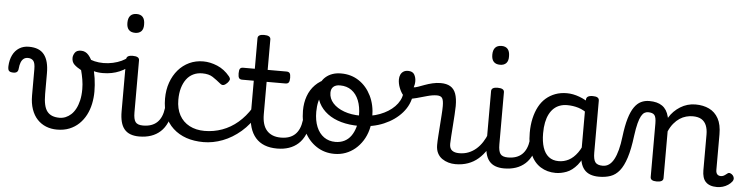

<svg xmlns="http://www.w3.org/2000/svg" viewBox="-103 -1028 4979 1280"><g transform="rotate(5 2386.5 -388.0)"><path d="M304 19Q264 19 230.5 5.5Q197 -8 172 -34.5Q147 -61 133 -101Q119 -141 119 -193V-369Q119 -411 106 -425.5Q93 -440 70 -440Q53 -440 41.5 -431Q30 -422 23.5 -405Q17 -388 15 -365Q14 -349 6 -341.5Q-2 -334 -20 -334Q-36 -334 -46 -341Q-56 -348 -55 -374Q-53 -417 -37.5 -448.5Q-22 -480 5.5 -497.5Q33 -515 70 -515Q105 -515 130.5 -505Q156 -495 172.5 -474Q189 -453 197 -422Q205 -391 205 -349V-211Q205 -169 211.5 -140Q218 -111 231.5 -94Q245 -77 265.5 -69Q286 -61 314 -61Q335 -61 354.5 -69Q374 -77 391 -92.5Q408 -108 421 -132.5Q434 -157 441.5 -189.5Q449 -222 449 -264Q449 -296 443.5 -328.5Q438 -361 430 -390Q400 -406 383 -422.5Q366 -439 366 -466Q366 -483 377.5 -501Q389 -519 419 -519Q449 -519 470 -494.5Q491 -470 504.5 -430Q518 -390 524.5 -344Q531 -298 531 -255Q531 -213 522.5 -172.5Q514 -132 496 -97.5Q478 -63 451 -37Q424 -11 387.5 4Q351 19 304 19Z M575 -383Q541 -383 511 -391.5Q481 -400 444 -419Q433 -425 432 -435.5Q431 -446 436.5 -456Q442 -466 450.5 -472Q459 -478 465 -475Q487 -463 515 -456.5Q543 -450 574 -450Q606 -450 637.5 -457Q669 -464 694.5 -476Q720 -488 733 -501Q744 -514 756.5 -508.5Q769 -503 774.5 -490Q780 -477 770 -465Q739 -427 688 -405Q637 -383 575 -383Z M854 17Q820 17 795 7.5Q770 -2 754 -21.5Q738 -41 730.5 -70.5Q723 -100 723 -140V-489Q723 -502 733.5 -508.5Q744 -515 765 -515Q787 -515 798 -508.5Q809 -502 809 -489V-140Q809 -95 822.5 -76.5Q836 -58 873 -58Q887 -58 894 -46.5Q901 -35 899.5 -20.5Q898 -6 887 5.5Q876 17 854 17ZM767 -669Q739 -669 724.5 -684.5Q710 -700 710 -731Q710 -763 724.5 -779Q739 -795 767 -795Q794 -795 808 -779Q822 -763 822 -731Q823 -700 808.5 -684.5Q794 -669 767 -669Z M854 17Q840 17 833.5 5.5Q827 -6 828.5 -20.5Q830 -35 841 -46.5Q852 -58 873 -58Q903 -58 926.5 -66Q950 -74 967 -90Q984 -106 994.5 -130Q1005 -154 1009 -186Q1011 -201 1024 -205.5Q1037 -210 1049.5 -205.5Q1062 -201 1060 -186Q1056 -133 1039 -94.5Q1022 -56 995 -31.5Q968 -7 932.5 5Q897 17 854 17Z M1285 17Q1156 17 1080 -53Q1004 -123 1004 -250Q1004 -309 1021.5 -358Q1039 -407 1070 -443Q1101 -479 1143.5 -499Q1186 -519 1237 -519Q1283 -519 1331 -499Q1379 -479 1415 -435Q1426 -421 1423 -411.5Q1420 -402 1409 -390Q1396 -377 1385 -374Q1374 -371 1362 -381Q1334 -404 1307.5 -421.5Q1281 -439 1237 -439Q1204 -439 1177 -426Q1150 -413 1131.5 -388Q1113 -363 1103 -328.5Q1093 -294 1093 -250Q1093 -190 1116.5 -147Q1140 -104 1183.5 -81Q1227 -58 1285 -58Q1299 -58 1306.5 -46.5Q1314 -35 1314 -20.5Q1314 -6 1307 5.5Q1300 17 1285 17Z M1283 17Q1274 17 1269.5 5.5Q1265 -6 1265 -20.5Q1265 -35 1270 -46.5Q1275 -58 1284 -58Q1346 -58 1402.5 -78.5Q1459 -99 1506.5 -139.5Q1554 -180 1590 -238Q1595 -246 1606.5 -239Q1618 -232 1626.5 -220.5Q1635 -209 1630 -201Q1589 -129 1532.5 -80.5Q1476 -32 1412 -7.5Q1348 17 1283 17Z M1777 17Q1729 17 1693 3Q1657 -11 1632.5 -39Q1608 -67 1595.5 -108Q1583 -149 1583 -203V-420H1505Q1490 -420 1484 -429Q1478 -438 1478 -460Q1478 -483 1484 -491.5Q1490 -500 1505 -500H1583V-704Q1583 -717 1593.5 -723.5Q1604 -730 1625 -730Q1647 -730 1658 -723.5Q1669 -717 1669 -704V-500H1795Q1810 -500 1816.5 -491.5Q1823 -483 1823 -460Q1823 -438 1816.5 -429Q1810 -420 1795 -420H1669V-203Q1669 -167 1677 -140Q1685 -113 1701 -95Q1717 -77 1740.5 -67.5Q1764 -58 1795 -58Q1809 -58 1816 -46.5Q1823 -35 1821.5 -20.5Q1820 -6 1809 5.5Q1798 17 1777 17Z M1777 17Q1763 17 1756.5 5.5Q1750 -6 1751.5 -20.5Q1753 -35 1764 -46.5Q1775 -58 1796 -58Q1826 -58 1849.5 -66Q1873 -74 1890 -90Q1907 -106 1917.5 -130Q1928 -154 1932 -186Q1934 -201 1947 -205.5Q1960 -210 1972.5 -205.5Q1985 -201 1983 -186Q1979 -133 1962 -94.5Q1945 -56 1918 -31.5Q1891 -7 1855.5 5Q1820 17 1777 17Z M2160 19Q2093 19 2040 -16Q1987 -51 1957 -111.5Q1927 -172 1927 -250Q1927 -303 1943 -347.5Q1959 -392 1991 -424.5Q2023 -457 2072 -475.5Q2121 -494 2187 -494Q2200 -494 2203.5 -483Q2207 -472 2202.5 -461Q2198 -450 2185 -450Q2154 -450 2127.5 -441Q2101 -432 2080.5 -415Q2060 -398 2045.5 -374Q2031 -350 2023.5 -318.5Q2016 -287 2016 -250Q2016 -192 2033.5 -149.5Q2051 -107 2083.5 -84Q2116 -61 2160 -61Q2193 -61 2219.5 -74Q2246 -87 2264 -112Q2282 -137 2292 -172Q2302 -207 2302 -250Q2302 -308 2285 -350.5Q2268 -393 2236 -416Q2204 -439 2160 -439Q2141 -439 2132 -451Q2123 -463 2123 -479Q2123 -495 2132 -507Q2141 -519 2160 -519Q2227 -519 2279 -484.5Q2331 -450 2361 -389Q2391 -328 2391 -250Q2391 -203 2380 -162Q2369 -121 2348 -88Q2327 -55 2298.5 -31Q2270 -7 2235 6Q2200 19 2160 19Z M2308 -181Q2242 -181 2188.5 -196Q2135 -211 2096.5 -240Q2058 -269 2037.5 -309Q2017 -349 2017 -398Q2017 -424 2027.5 -446Q2038 -468 2057 -484.5Q2076 -501 2101.5 -510Q2127 -519 2158 -519Q2177 -519 2186.5 -507Q2196 -495 2196 -479Q2196 -463 2186.5 -451Q2177 -439 2158 -439Q2130 -439 2114.5 -425Q2099 -411 2099 -385Q2099 -346 2126.5 -315.5Q2154 -285 2202 -267.5Q2250 -250 2311 -250Q2382 -250 2441 -272.5Q2500 -295 2538 -333.5Q2576 -372 2584 -421Q2586 -434 2602.5 -438Q2619 -442 2635 -438Q2651 -434 2649 -421Q2641 -352 2594 -298Q2547 -244 2473 -212.5Q2399 -181 2308 -181Z M2969 17Q2946 17 2923 10.5Q2900 4 2880.5 -9.5Q2861 -23 2849.5 -45.5Q2838 -68 2838 -100Q2838 -125 2840.5 -159Q2843 -193 2845.5 -230.5Q2848 -268 2850.5 -302Q2853 -336 2853 -361Q2853 -400 2843.5 -414.5Q2834 -429 2808 -429Q2780 -429 2744 -419Q2708 -409 2674 -399.5Q2640 -390 2619 -390Q2601 -390 2584.5 -409.5Q2568 -429 2557 -457.5Q2546 -486 2546 -513Q2546 -531 2552.5 -545Q2559 -559 2571.5 -567Q2584 -575 2602 -575Q2633 -575 2644.5 -555Q2656 -535 2656 -510Q2656 -499 2654 -488Q2652 -477 2649 -469Q2659 -469 2677.5 -475.5Q2696 -482 2720 -491Q2744 -500 2771.5 -506.5Q2799 -513 2826 -513Q2866 -513 2891 -498Q2916 -483 2927.5 -451.5Q2939 -420 2939 -369Q2939 -346 2936.5 -310.5Q2934 -275 2931.5 -237Q2929 -199 2926.5 -166Q2924 -133 2924 -115Q2924 -84 2941 -71Q2958 -58 2988 -58Q3002 -58 3009 -46.5Q3016 -35 3014.5 -20.5Q3013 -6 3002 5.5Q2991 17 2969 17Z M2971 17Q2957 17 2950.5 5.5Q2944 -6 2945.5 -20.5Q2947 -35 2958 -46.5Q2969 -58 2990 -58Q3023 -58 3051 -69Q3079 -80 3102 -100Q3125 -120 3142.5 -147Q3160 -174 3172 -205Q3178 -220 3189.5 -218.5Q3201 -217 3209.5 -207Q3218 -197 3215 -186Q3200 -138 3176.5 -100.5Q3153 -63 3122.5 -36.5Q3092 -10 3054 3.5Q3016 17 2971 17Z M3296 17Q3262 17 3237 7.5Q3212 -2 3196 -21.5Q3180 -41 3172.5 -70.5Q3165 -100 3165 -140V-489Q3165 -502 3175.5 -508.5Q3186 -515 3207 -515Q3229 -515 3240 -508.5Q3251 -502 3251 -489V-140Q3251 -95 3264.5 -76.5Q3278 -58 3315 -58Q3329 -58 3336 -46.5Q3343 -35 3341.5 -20.5Q3340 -6 3329 5.5Q3318 17 3296 17ZM3209 -669Q3181 -669 3166.5 -684.5Q3152 -700 3152 -731Q3152 -763 3166.5 -779Q3181 -795 3209 -795Q3236 -795 3250 -779Q3264 -763 3264 -731Q3265 -700 3250.5 -684.5Q3236 -669 3209 -669Z M3296 17Q3282 17 3275.5 5.5Q3269 -6 3270.5 -20.5Q3272 -35 3283 -46.5Q3294 -58 3315 -58Q3345 -58 3368.5 -66Q3392 -74 3409 -90Q3426 -106 3436.5 -130Q3447 -154 3451 -186Q3453 -201 3466 -205.5Q3479 -210 3491.5 -205.5Q3504 -201 3502 -186Q3498 -133 3481 -94.5Q3464 -56 3437 -31.5Q3410 -7 3374.5 5Q3339 17 3296 17Z M3641 17Q3584 17 3540 -10.5Q3496 -38 3471 -94Q3446 -150 3446 -235Q3446 -287 3456 -331Q3466 -375 3484.5 -410Q3503 -445 3530.5 -469Q3558 -493 3593 -506Q3628 -519 3670 -519Q3711 -519 3754 -503Q3797 -487 3831 -461V-386Q3791 -418 3754.5 -429Q3718 -440 3679 -440Q3653 -440 3630.5 -432Q3608 -424 3590.5 -408Q3573 -392 3560.5 -368Q3548 -344 3541.5 -312Q3535 -280 3535 -239Q3535 -184 3548 -144.5Q3561 -105 3587.5 -84Q3614 -63 3654 -63Q3690 -63 3721.5 -79.5Q3753 -96 3779.5 -132.5Q3806 -169 3825 -229L3841 -168Q3818 -91 3784.5 -51Q3751 -11 3713.5 3Q3676 17 3641 17ZM3931 17Q3897 17 3872 7.5Q3847 -2 3831 -21.5Q3815 -41 3807.5 -70.5Q3800 -100 3800 -140V-486Q3800 -501 3811 -508Q3822 -515 3844 -515Q3865 -515 3875.5 -508.5Q3886 -502 3886 -488V-140Q3886 -95 3899.5 -76.5Q3913 -58 3950 -58Q3959 -58 3963.5 -46.5Q3968 -35 3966.5 -20.5Q3965 -6 3956.5 5.5Q3948 17 3931 17Z M3931 17Q3922 17 3918 5.5Q3914 -6 3916 -20.5Q3918 -35 3926 -46.5Q3934 -58 3949 -58Q3973 -58 3991.5 -71Q4010 -84 4024 -110Q4038 -136 4048 -174Q4058 -212 4064 -263Q4073 -337 4087.5 -385.5Q4102 -434 4122 -462.5Q4142 -491 4167 -503Q4192 -515 4222 -515Q4231 -515 4235.5 -503.5Q4240 -492 4239.5 -477.5Q4239 -463 4234 -451.5Q4229 -440 4220 -440Q4208 -440 4196.5 -433.5Q4185 -427 4175 -409.5Q4165 -392 4156.5 -359.5Q4148 -327 4141 -275Q4130 -185 4111.5 -127.5Q4093 -70 4067.5 -38.5Q4042 -7 4008 5Q3974 17 3931 17Z M4317 15Q4296 15 4285.5 8.5Q4275 2 4275 -11V-369Q4275 -411 4263 -425.5Q4251 -440 4220 -440Q4205 -440 4198 -451.5Q4191 -463 4191 -477.5Q4191 -492 4199 -503.5Q4207 -515 4222 -515Q4249 -515 4270.5 -509.5Q4292 -504 4308.5 -492.5Q4325 -481 4336 -463.5Q4347 -446 4353 -422L4355 -414Q4369 -438 4388 -457Q4407 -476 4429.5 -490Q4452 -504 4477.5 -511.5Q4503 -519 4531 -519Q4583 -519 4622.5 -500Q4662 -481 4684.5 -440.5Q4707 -400 4707 -334V-96Q4707 -83 4711 -74.5Q4715 -66 4722.5 -62Q4730 -58 4739 -58Q4748 -58 4755.5 -61Q4763 -64 4770 -69.5Q4777 -75 4784 -80Q4792 -86 4802 -82Q4812 -78 4819 -70Q4827 -60 4827.5 -50Q4828 -40 4822 -31Q4811 -16 4794.5 -5Q4778 6 4759 11.5Q4740 17 4720 17Q4694 17 4675 10Q4656 3 4644 -10Q4632 -23 4626.5 -42.5Q4621 -62 4621 -86V-326Q4621 -361 4610.5 -386.5Q4600 -412 4578 -425.5Q4556 -439 4519 -439Q4498 -439 4475.5 -433Q4453 -427 4432.5 -413.5Q4412 -400 4393.5 -378Q4375 -356 4361 -324V-11Q4361 2 4350 8.5Q4339 15 4317 15Z"/></g></svg>

Font: Playwrite BR
Style: Regular
Weight: 400
Designer: Veronika Burian, José Scaglione
Foundry: TypeTogether
Version: Version 1.002